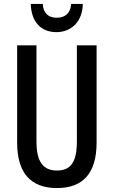

<svg xmlns="http://www.w3.org/2000/svg" viewBox="-20 -944 577 974"><path d="M400 -924H341C338 -875 308 -854 268 -854C227 -854 199 -876 197 -924H136C139 -830 190 -781 266 -781C343 -781 399 -836 400 -924ZM470 -221V-714H370V-227C370 -119 337 -79 269 -79C202 -79 165 -119 165 -226V-714H67V-221C67 -65 137 10 269 10C401 10 470 -65 470 -221Z"/></svg>

Font: Noto Sans Gurmukhi UI ExtraCondensed Medium
Style: Regular
Weight: 500
Width: 2
Designer: Jelle Bosma - Monotype Design Team
Foundry: Monotype Imaging Inc.
Version: Version 2.004